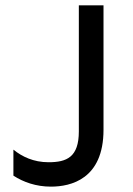

<svg xmlns="http://www.w3.org/2000/svg" viewBox="-20 -687 495 716"><path d="M274 -667V-197C274 -101 229 -82 161 -82C105 -82 62 -103 30 -129V-32C67 -8 114 9 170 9C244 9 366 -19 366 -203V-667Z"/></svg>

Font: Maven Pro
Style: Medium
Weight: 500
Designer: Joe Prince
Foundry: Joe Prince
Version: Version 1.003